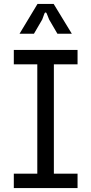

<svg xmlns="http://www.w3.org/2000/svg" viewBox="-20 -953 463 973"><path d="M50 0H373V-73H253V-627H373V-700H50V-627H169V-73H50ZM79 -782H152L194 -854L205 -884C208 -892 214 -892 217 -884L229 -854L271 -782H344L252 -933H170Z"/></svg>

Font: Finlandica
Style: Regular
Weight: 400
Designer: Niklas Ekholm, Juho Hiilivirta, Jaakko Suomalainen
Foundry: Helsinki Type Studio
Version: Version 2.000;Glyphs 3.2 (3202)